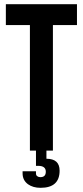

<svg xmlns="http://www.w3.org/2000/svg" viewBox="-20 -720 396 918"><path d="M88 99H152V109Q152 119 159 123Q164 127 173 127Q199 127 199 101Q199 73 163 73H152V0H123V-600H8V-700H348V-600H233V0H202V39Q265 39 265 96Q265 178 174 178Q138 178 114 161Q88 142 88 109Z"/></svg>

Font: Adderley Bold
Style: Regular
Weight: 700
Designer: gorohovskiy
Version: Version 1.003 November 13, 2017